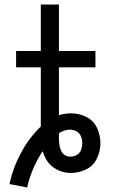

<svg xmlns="http://www.w3.org/2000/svg" viewBox="-20 -755 540 847"><path d="M100 72 22 57Q37 -15 73 -81Q106 -144 160 -197V-458H51V-530H160V-735H240V-530H401V-458H240V-247Q266 -255 295 -255Q329 -255 361 -239Q393 -223 408 -190.5Q423 -158 423 -123.5Q423 -89 407.5 -56Q392 -23 359.5 -7.5Q327 8 292 8Q259 8 230 -7.5Q201 -23 184 -51Q174 -69 168 -88Q157 -71 147 -53Q131 -24 119 7.5Q107 39 100 72ZM291 -64Q306 -64 319.5 -72Q333 -80 338 -94.5Q343 -109 343 -123.5Q343 -138 337.5 -152.5Q332 -167 318.5 -175Q305 -183 290 -183Q263 -183 240 -167V-160Q240 -153 240 -145Q240 -64 291 -64Z"/></svg>

Font: Iosevka SS01
Style: Regular
Weight: 400
Monospace: yes
Designer: Belleve Invis
Foundry: Belleve Invis
Version: 2.3.3; ttfautohint (v1.8.3)